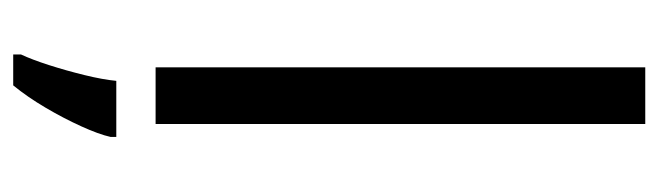

<svg xmlns="http://www.w3.org/2000/svg" viewBox="-382 -418 1021 298"><g transform="rotate(90 129.0 -269.5)"><path d="M173 0H85V-760H173ZM193 70Q189 88 176.5 115.5Q164 143 147.5 171Q131 199 113 221H65V209Q73 192 81.5 165.5Q90 139 97 110.5Q104 82 106 61H193Z"/></g></svg>

Font: Noto Sans Kawi
Style: Regular
Weight: 400
Designer: Fadhl Haqq
Version: Version 1.000